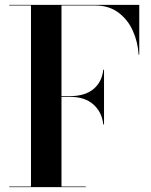

<svg xmlns="http://www.w3.org/2000/svg" viewBox="-20 -770 623 790"><path d="M18 -2.5H107.5V-747.5H18V-750H553V-545H550.5Q547 -598.5 526 -644.5Q505 -690.5 466.2 -719Q427.5 -747.5 370.5 -747.5H233V-374.5H268Q329.5 -374.5 364.5 -403.5Q399.5 -432.5 405 -483H408V-258H405Q399.5 -308.5 364.5 -340Q329.5 -371.5 268 -371.5H233V-2.5H333V0H18Z"/></svg>

Font: Bodoni* 72pt Medium
Style: Regular
Weight: 500
Version: Version 2.3